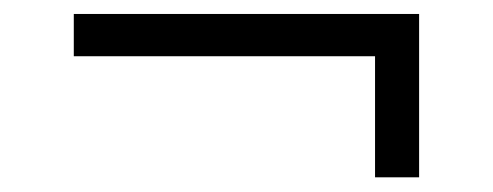

<svg xmlns="http://www.w3.org/2000/svg" viewBox="-20 -466 688 268"><path d="M503.5 -218.5V-387.5H83V-446.5H565V-218.5Z"/></svg>

Font: Geologica Roman ExtraLight
Style: Regular
Weight: 250
Designer: Sindre Bremnes, Frode Helland
Foundry: Monokrom Skriftforlag AS
Version: Version 1.010;gftools[0.9.28]